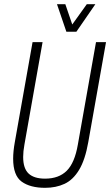

<svg xmlns="http://www.w3.org/2000/svg" viewBox="-20 -888 528 920"><path d="M196 12Q125 12 84 -17.5Q43 -47 43 -128Q43 -145 45 -165Q47 -185 51 -207L136 -686H184L97 -195Q94 -179 92.5 -164Q91 -149 91 -136Q91 -81 117 -56.5Q143 -32 196 -32Q262 -32 300 -70Q338 -108 353 -195L440 -686H488L403 -207Q388 -122 359 -74Q330 -26 289 -7Q248 12 196 12ZM437 -868 346 -736H298L253 -868H293L334 -748H310L396 -868Z"/></svg>

Font: Archivo ExtraCondensed Thin
Style: Italic
Weight: 250
Width: 2
Italic angle: -10°
Designer: Hector Gatti
Foundry: Omnibus-Type
Version: Version 2.001